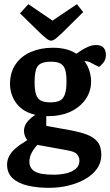

<svg xmlns="http://www.w3.org/2000/svg" viewBox="-20 -735 528 921"><path d="M215 166Q158 166 112 155Q66 144 40 119.5Q14 95 14 55Q14 33 23.5 15Q33 -3 48 -17.5Q63 -32 80 -43Q97 -54 111 -63Q104 -71 99.5 -83Q95 -95 95 -107Q95 -132 112.5 -152.5Q130 -173 150 -184Q107 -194 80 -217Q53 -240 40.5 -270.5Q28 -301 28 -331Q28 -388 55 -427Q82 -466 128.5 -486Q175 -506 233 -506Q269 -506 297.5 -498.5Q326 -491 346 -477Q353 -482 368 -492Q383 -502 402.5 -510.5Q422 -519 440 -519Q465 -519 476.5 -506.5Q488 -494 488 -471Q488 -449 475.5 -434Q463 -419 455 -414L429 -427Q417 -434 407.5 -438Q398 -442 385 -442Q402 -419 409.5 -393Q417 -367 417 -345Q417 -296 390 -258Q363 -220 317.5 -199Q272 -178 215 -178H202V-131L314 -111Q363 -102 396.5 -89.5Q430 -77 448 -54.5Q466 -32 466 8Q466 45 445.5 74Q425 103 389.5 123.5Q354 144 309 155Q264 166 215 166ZM238 103Q267 103 295 97Q323 91 342 76Q361 61 361 36Q361 19 350 5.5Q339 -8 303 -14L160 -40Q145 -26 133 -4Q121 18 121 40Q121 72 147 87.5Q173 103 238 103ZM221 -244Q249 -244 266 -252Q283 -260 291 -282Q299 -304 299 -345Q299 -379 293 -399.5Q287 -420 271.5 -429.5Q256 -439 225 -439Q194 -439 176.5 -430.5Q159 -422 152.5 -400.5Q146 -379 146 -339Q146 -303 153 -282Q160 -261 176 -252.5Q192 -244 221 -244ZM225 -540Q215 -540 201 -551.5Q187 -563 169 -580L76 -671L116 -715L232 -636L349 -715L379 -677L281 -580Q262 -562 248.5 -551Q235 -540 225 -540Z"/></svg>

Font: Faustina Light SemiBold
Style: Regular
Weight: 600
Version: Version 1.200